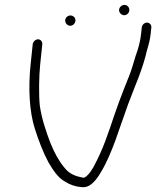

<svg xmlns="http://www.w3.org/2000/svg" viewBox="-20 -784 637 782"><path d="M465 -744.5C463.8 -733 474.6 -722 485.7 -722C496.5 -722 505.6 -730.5 506.7 -741.5C508 -753.6 498.4 -764 487.1 -764C476.2 -764 466.2 -755.5 465 -744.5ZM245.6 -702C244.4 -690.9 254.1 -679 265.7 -679C276.7 -679 286.1 -688.2 287.3 -699C288.5 -710.3 279.2 -721 267.1 -721C256.1 -721 246.7 -712.9 245.6 -702ZM113.3 -604 104.6 -521C94.5 -424.4 99.7 -328.3 122.1 -259C138 -209.5 155.9 -162.6 177.8 -122C196.1 -91.4 215.9 -59.7 245.6 -44C263.7 -32.2 286.5 -23.7 312.3 -22C347.4 -16.9 373.1 -52.2 390.6 -82C438.3 -160.8 466.9 -265.1 501.6 -359C528.6 -432.1 561.2 -500.9 578.8 -580C585.9 -603.4 591.2 -622.4 594 -649L596.4 -672C597.5 -682.6 589.1 -692 578.5 -692C567.9 -692 558.5 -682.6 557.4 -672L554.9 -648C551.5 -614.9 543 -584.8 532.3 -556C525.6 -533 515.1 -497.2 505.7 -474C492.2 -440.7 479 -407.1 464.6 -368.5C438.8 -299.2 417.3 -223 387.6 -158C372.5 -125.9 353.9 -84 331.9 -66C326.8 -62 323 -60 320.3 -60C283.6 -66.8 261.4 -76.6 241.7 -102C219.3 -128.7 199.8 -165.1 185.2 -202C168.4 -246.2 149.6 -300.2 142.1 -354C137.5 -397.7 138.7 -474.4 143.6 -521L152.3 -604C153.4 -614.3 145.1 -624 134.9 -624C124.8 -624 114.4 -614.3 113.3 -604Z"/></svg>

Font: Just Breathe
Style: Obl2
Weight: 400
Foundry: Cannot Into Space Fonts
Version: Version 0.72